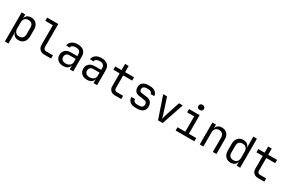

<svg xmlns="http://www.w3.org/2000/svg" viewBox="175 -2388 6240 4178"><g transform="rotate(30 3295.0 -298.5)"><path d="M91.3 180.2V-549.8H181.6V-444.8H182.6Q189.5 -499 229.5 -529.5Q269.5 -560.1 331.1 -560.1Q414.1 -560.1 463.1 -505.6Q512.2 -451.2 512.2 -356V-194.8Q512.2 -99.6 463.1 -44.9Q414.1 9.8 331.1 9.8Q269.5 9.8 229.5 -21Q189.5 -51.8 182.6 -105H179.7L181.6 20V180.2ZM300.8 -67.9Q357.9 -67.9 389.9 -97.9Q421.9 -127.9 421.9 -194.8V-355Q421.9 -422.9 389.9 -452.4Q357.9 -481.9 300.8 -481.9Q246.1 -481.9 213.9 -447Q181.6 -412.1 181.6 -350.1V-200.2Q181.6 -138.2 213.9 -103Q246.1 -67.9 300.8 -67.9Z M978 0Q904.8 0 861.8 -42.5Q818.8 -85 818.8 -154.8V-647.9H628.4V-730H908.2V-154.8Q908.2 -120.6 927.2 -101.3Q946.3 -82 978 -82H1147.9V0Z M1449.7 9.8Q1364.7 9.8 1314.7 -37.6Q1264.6 -85 1264.6 -162.1Q1264.6 -212.9 1287.6 -251Q1310.5 -289.1 1351.6 -310.5Q1392.6 -332 1445.8 -332H1615.2V-375Q1615.2 -481.9 1498 -481.9Q1446.8 -481.9 1414.8 -462.9Q1382.8 -443.8 1380.9 -410.2H1290.5Q1295.4 -475.1 1351.1 -517.6Q1406.7 -560.1 1498 -560.1Q1598.1 -560.1 1651.6 -512Q1705.1 -463.9 1705.1 -377.9V0H1616.2V-100.1H1614.3Q1606.4 -49.3 1563.2 -19.8Q1520 9.8 1449.7 9.8ZM1471.7 -65.9Q1537.1 -65.9 1576.2 -97.9Q1615.2 -129.9 1615.2 -185.1V-262.2H1455.6Q1411.6 -262.2 1384.3 -235.6Q1356.9 -209 1356.9 -165Q1356.9 -119.1 1387.2 -92.5Q1417.5 -65.9 1471.7 -65.9Z M2048.8 9.8Q1963.9 9.8 1913.8 -37.6Q1863.8 -85 1863.8 -162.1Q1863.8 -212.9 1886.7 -251Q1909.7 -289.1 1950.7 -310.5Q1991.7 -332 2044.9 -332H2214.4V-375Q2214.4 -481.9 2097.2 -481.9Q2045.9 -481.9 2013.9 -462.9Q1981.9 -443.8 1980 -410.2H1889.6Q1894.5 -475.1 1950.2 -517.6Q2005.9 -560.1 2097.2 -560.1Q2197.3 -560.1 2250.7 -512Q2304.2 -463.9 2304.2 -377.9V0H2215.3V-100.1H2213.4Q2205.6 -49.3 2162.4 -19.8Q2119.1 9.8 2048.8 9.8ZM2070.8 -65.9Q2136.2 -65.9 2175.3 -97.9Q2214.4 -129.9 2214.4 -185.1V-262.2H2054.7Q2010.7 -262.2 1983.4 -235.6Q1956.1 -209 1956.1 -165Q1956.1 -119.1 1986.3 -92.5Q2016.6 -65.9 2070.8 -65.9Z M2750.5 0Q2683.1 0 2642.1 -39.6Q2601.1 -79.1 2601.1 -145V-467.8H2442.9V-549.8H2601.1V-705.1H2690.9V-549.8H2915.5V-467.8H2690.9V-145Q2690.9 -117.2 2707.3 -99.6Q2723.6 -82 2750.5 -82H2910.6V0Z M3272.9 7.8Q3181.2 7.8 3130.6 -33.7Q3080.1 -75.2 3080.1 -150.9H3169.9Q3169.9 -112.8 3197 -91.3Q3224.1 -69.8 3272.9 -69.8H3316.4Q3366.2 -69.8 3393.8 -91.8Q3421.4 -113.8 3421.4 -153.8Q3421.4 -224.6 3356.4 -233.9L3205.1 -255.9Q3148.9 -263.7 3117.9 -302.2Q3086.9 -340.8 3086.9 -403.8Q3086.9 -475.6 3136.5 -516.8Q3186 -558.1 3272.9 -558.1H3316.4Q3396.5 -558.1 3447 -518.6Q3497.6 -479 3501.5 -415H3410.6Q3408.7 -443.8 3383.1 -462.9Q3357.4 -481.9 3316.4 -481.9H3272.9Q3227.1 -481.9 3201.2 -460.9Q3175.3 -439.9 3175.3 -403.8Q3175.3 -345.7 3228 -337.9L3369.6 -317.9Q3509.8 -297.9 3509.8 -153.8Q3509.8 -76.7 3459.2 -34.4Q3408.7 7.8 3316.4 7.8Z M3835.4 0 3648.4 -549.8H3745.1L3865.2 -180.2Q3876.5 -147 3884.3 -116.5Q3892.1 -85.9 3895.5 -68.8Q3900.4 -85.9 3907.5 -116.5Q3914.6 -147 3924.8 -180.2L4044.9 -549.8H4139.6L3952.6 0Z M4507.8 -648.9Q4475.1 -648.9 4456.5 -666Q4437.5 -683.1 4437.5 -711.9Q4437.5 -741.7 4456.5 -759.3Q4475.6 -776.9 4507.8 -776.9Q4541 -776.9 4560.1 -759.3Q4579.1 -741.7 4579.1 -711.9Q4579.1 -683.1 4560.1 -666Q4541 -648.9 4507.8 -648.9ZM4278.3 0V-82H4473.1V-467.8H4298.3V-549.8H4563V-82H4748V0Z M4884.3 0V-549.8H4974.6V-444.8H4975.6Q4982.4 -500 5020.5 -530Q5058.6 -560.1 5121.1 -560.1Q5204.1 -560.1 5252.9 -509Q5301.8 -458 5301.8 -370.1V0H5211.9V-354Q5211.9 -417 5180.4 -450.4Q5148.9 -483.9 5095.2 -483.9Q5039.6 -483.9 5007.1 -449Q4974.6 -414.1 4974.6 -350.1V0Z M5659.7 9.8Q5577.6 9.8 5528.1 -45.2Q5478.5 -100.1 5478.5 -193.8V-355Q5478.5 -450.2 5527.6 -505.1Q5576.7 -560.1 5659.7 -560.1Q5721.2 -560.1 5761.7 -529.1Q5802.2 -498 5810.1 -444.8H5811L5809.1 -569.8V-730H5898.9V0H5809.1V-105H5808.1Q5801.3 -50.8 5761.2 -20.5Q5721.2 9.8 5659.7 9.8ZM5689.5 -67.9Q5745.1 -67.9 5777.1 -103Q5809.1 -138.2 5809.1 -200.2V-350.1Q5809.1 -412.1 5777.1 -447Q5745.1 -481.9 5689.5 -481.9Q5632.3 -481.9 5600.3 -452.4Q5568.4 -422.9 5568.4 -355V-194.8Q5568.4 -127.9 5600.3 -97.9Q5632.3 -67.9 5689.5 -67.9Z M6345.2 0Q6277.8 0 6236.8 -39.6Q6195.8 -79.1 6195.8 -145V-467.8H6037.6V-549.8H6195.8V-705.1H6285.6V-549.8H6510.3V-467.8H6285.6V-145Q6285.6 -117.2 6302 -99.6Q6318.4 -82 6345.2 -82H6505.4V0Z"/></g></svg>

Font: UDEV Gothic 35
Style: Regular
Weight: 400
Version: v2.1.0; ttfautohint (v1.8.4.7-5d5b-dirty) -l 6 -r 45 -G 200 